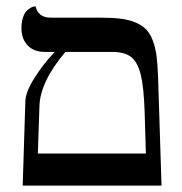

<svg xmlns="http://www.w3.org/2000/svg" viewBox="-20 -579 567 599"><path d="M184.1 -417H330.1C356.1 -417 375.9 -411.6 389.4 -400.9C402.9 -390.1 412.8 -371.8 419.2 -345.9C425.5 -320.1 429.5 -281.7 431.2 -231L435.1 -100.1H98.1L103 -246.1C104 -297.5 131 -354.5 184.1 -417ZM50.8 0H483.9L473.1 -340.8C472.2 -366.2 470.5 -387.5 468.3 -404.8C466 -422 462.2 -437.8 456.8 -452.1C451.4 -466.5 444.7 -477.9 436.5 -486.6C428.4 -495.2 417.6 -502.4 404.1 -508.3C390.5 -514.2 375.1 -518.2 357.7 -520.5C340.3 -522.8 319 -523.9 293.9 -523.9H138.2C112.5 -523.9 96.7 -535.6 90.8 -559.1L85.9 -558.6C83 -558.3 79.4 -556.9 75.2 -554.4C71 -552 66.7 -548.7 62.5 -544.4C58.3 -540.2 54.6 -533.3 51.5 -523.7C48.4 -514.1 46.9 -502.9 46.9 -490.2C46.9 -468.8 53.3 -451.2 66.2 -437.5C79 -423.8 97 -417 120.1 -417H150.9C127.4 -392.6 106.4 -365.7 87.9 -336.4C69.3 -307.1 59.7 -282.7 59.1 -263.2Z"/></svg>

Font: Linux Biolinum G
Style: Bold
Weight: 700
Designer: Philipp H. Poll
Foundry: Philipp H. Poll
Version: Version 1.1.0